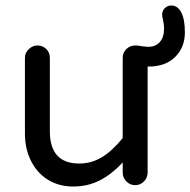

<svg xmlns="http://www.w3.org/2000/svg" viewBox="-20 -670 695 701"><path d="M655 -552Q655 -497 619.5 -462Q584 -427 523 -427H519V-40Q519 -21 505.5 -7.5Q492 6 474 6Q455 6 441.5 -7.5Q428 -21 428 -40V-77Q387 -33 343.5 -11Q300 11 247 11Q194 11 153 -15Q114 -40 92.5 -84Q71 -128 71 -182V-459Q71 -477 85 -490.5Q99 -504 117 -504Q136 -504 149 -491Q162 -478 162 -459V-191Q162 -73 269 -73Q314 -73 352 -96Q390 -119 428 -166V-459Q428 -478 441.5 -491Q455 -504 474 -504Q487 -504 499 -501L521 -499Q548 -499 563.5 -516.5Q579 -534 579 -566Q579 -581 575 -598Q572 -609 572 -617Q572 -631 582 -640.5Q592 -650 605 -650Q629 -650 642 -624.5Q655 -599 655 -552Z"/></svg>

Font: 寒蝉全圆体
Style: Regular
Weight: 400
Designer: Warren2060
      Designed by Motoya company      

      [Varela Round]
      Joe Prince(Latin component); Avraham Cornf
Foundry: ChillType
Version: Version 3.200